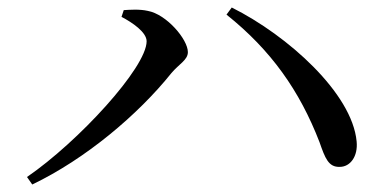

<svg xmlns="http://www.w3.org/2000/svg" viewBox="-20 -600 1040 512"><path d="M52 -128 66 -108C208 -176 348 -294 437 -405C457 -429 481 -440 481 -461C481 -495 424 -562 374 -571C352 -576 326 -574 310 -573L304 -555C333 -540 371 -514 371 -490C371 -420 189 -222 52 -128ZM886 -155C914 -155 935 -183 931 -223C919 -351 748 -505 598 -580L584 -561C703 -466 779 -358 832 -221C847 -178 856 -154 886 -155Z"/></svg>

Font: Source Han Serif CN Medium
Style: Regular
Weight: 500
Designer: Ryoko NISHIZUKA 西塚涼子 (kana & ideographs); Frank Grießhammer (Latin, Greek & Cyrillic); Wenlong ZHANG 张文龙 (bopomofo); San
Foundry: Adobe
Version: Version 2.002;hotconv 1.1.0;makeotfexe 2.6.0